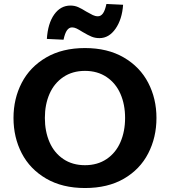

<svg xmlns="http://www.w3.org/2000/svg" viewBox="-20 -934 855 967"><path d="M48 0ZM48 -340Q48 -437 89.5 -517Q131 -597 212.5 -644.5Q294 -692 408 -692Q522 -692 603.5 -644.5Q685 -597 726.5 -517Q768 -437 768 -340Q768 -242 726.5 -161.5Q685 -81 604 -34Q523 13 408 13Q294 13 212.5 -34.5Q131 -82 89.5 -162Q48 -242 48 -340ZM610 -340Q610 -408 586.5 -461.5Q563 -515 517 -546Q471 -577 408 -577Q345 -577 299 -546Q253 -515 229.5 -461.5Q206 -408 206 -340Q206 -272 229.5 -218Q253 -164 299 -133Q345 -102 408 -102Q471 -102 517 -133Q563 -164 586.5 -218Q610 -272 610 -340ZM216 -738Q221 -816 253 -861Q285 -906 335 -906Q356 -906 374 -898Q392 -890 414 -876Q435 -864 447.5 -858Q460 -852 473 -852Q488 -852 498.5 -866.5Q509 -881 516 -914L600 -910Q595 -837 562 -789.5Q529 -742 481 -742Q459 -742 441 -749.5Q423 -757 396 -773Q377 -785 365.5 -790.5Q354 -796 343 -796Q328 -796 317.5 -781.5Q307 -767 300 -734Z"/></svg>

Font: Martel Sans ExtraBold
Style: Regular
Weight: 800
Designer: Dan Reynolds and Mathieu Réguer
Foundry: Dan Reynolds and Mathieu Réguer
Version: Version 1.002; ttfautohint (v1.1) -l 5 -r 5 -G 72 -x 0 -D la